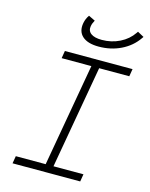

<svg xmlns="http://www.w3.org/2000/svg" viewBox="-134 -1007 854 1091"><g transform="rotate(15 293.0 -461.0)"><path d="M48.3 0 55.7 -43.9H231.4L337.9 -649.4H163.1L170.4 -693.4H568.4L561 -649.4H383.8L277.3 -43.9H453.6L446.3 0ZM348.6 -767.1Q283.7 -767.1 252.4 -795.4Q221.2 -823.7 230.5 -874Q235.4 -900.4 251 -922.4L289.6 -903.8Q278.8 -884.8 275.9 -868.2Q271 -839.8 292 -824.2Q313 -808.6 356 -808.6Q412.6 -808.6 460.9 -832.5Q509.3 -856.4 538.1 -898.9L543.5 -906.7L581.1 -886.2L574.7 -877Q539.1 -825.2 479.5 -796.1Q419.9 -767.1 348.6 -767.1Z"/></g></svg>

Font: Cascadia Code ExtraLight
Style: Italic
Weight: 200
Italic angle: -10°
Monospace: yes
Designer: Aaron Bell
Foundry: Saja Typeworks
Version: Version 2404.023; ttfautohint (v1.8.4)